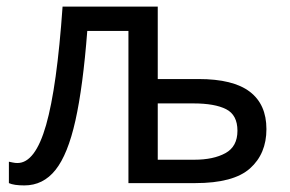

<svg xmlns="http://www.w3.org/2000/svg" viewBox="-20 -556 882 583"><path d="M459 -536V-316H583Q688 -316 738.5 -277.5Q789 -239 789 -164Q789 -89 739 -44.5Q689 0 573 0H370V-462H245Q232 -293 209 -190Q186 -87 148.5 -40Q111 7 54 7Q22 7 7 0V-65Q12 -64 19 -62.5Q26 -61 33 -61Q87 -61 120 -176.5Q153 -292 170 -536ZM567 -242H459V-71H570Q628 -71 664.5 -91Q701 -111 701 -159Q701 -207 666.5 -224.5Q632 -242 567 -242Z"/></svg>

Font: Go Noto Current
Style: Regular
Weight: 400
Designer: Monotype Design Team
Foundry: Monotype Imaging Inc.
Version: Version 2.007; ttfautohint (v1.8) -l 8 -r 50 -G 200 -x 14 -D